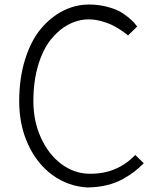

<svg xmlns="http://www.w3.org/2000/svg" viewBox="-20 -805 668 840"><path d="M580.1 -689 540 -649.9Q537.1 -652.8 531.2 -657.5Q525.4 -662.1 507.1 -674.3Q488.8 -686.5 469.7 -695.8Q450.7 -705.1 422.9 -712.6Q395 -720.2 368.2 -720.2Q322.3 -720.2 279.5 -697.5Q236.8 -674.8 202.1 -631.6Q167.5 -588.4 146.7 -518.6Q126 -448.7 126 -361.8Q126 -274.9 159.2 -202.1Q192.4 -129.4 247.8 -87.9Q303.2 -46.4 368.2 -44.9Q490.2 -42 571.8 -127L608.9 -90.8Q588.4 -70.3 568.4 -54.7Q548.3 -39.1 518.1 -22Q487.8 -4.9 448 4.9Q408.2 14.6 362.8 15.1Q278.8 10.7 210.7 -38.3Q142.6 -87.4 103.3 -172.4Q64 -257.3 64 -361.8Q64 -462.4 89.6 -544.4Q115.2 -626.5 158.2 -678.2Q201.2 -730 255.6 -757.6Q310.1 -785.2 369.1 -785.2Q407.7 -785.2 442.1 -776.9Q476.6 -768.6 498.3 -757.6Q520 -746.6 538.8 -731.2Q557.6 -715.8 565.7 -706.8Q573.7 -697.8 580.1 -689Z"/></svg>

Font: Junction Light
Style: Regular
Weight: 300
Designer: Caroline Hadilaksono
Foundry: Caroline Hadilaksono
Version: Version 1.002